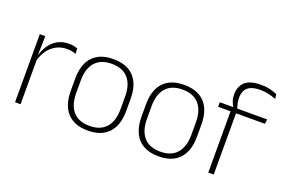

<svg xmlns="http://www.w3.org/2000/svg" viewBox="-91 -977 1914 1290"><g transform="rotate(20 866.0 -332.0)"><path d="M112.5 -305 99.5 -334 110 -337.5Q126.5 -409.5 171.5 -451.5Q216.5 -493.5 284.5 -493.5Q304 -493.5 319 -490.2Q334 -487 344.5 -483L347 -444Q334.5 -449.5 318 -452.5Q301.5 -455.5 282 -455.5Q222.5 -455.5 177.5 -417.5Q132.5 -379.5 112.5 -305ZM115.5 0H76V-486.5H115L112 -338L115.5 -334.5Z M599.5 12Q502 12 451.8 -43Q401.5 -98 401.5 -201V-286.5Q401.5 -389.5 452 -444Q502.5 -498.5 599.5 -498.5Q696.5 -498.5 747.2 -444Q798 -389.5 798 -286.5V-201Q798 -98 747.2 -43Q696.5 12 599.5 12ZM599.5 -21.5Q676.5 -21.5 717.2 -67.2Q758 -113 758 -199.5V-288Q758 -374 717.5 -419.5Q677 -465 599.5 -465Q522 -465 481.5 -419.5Q441 -374 441 -288V-199.5Q441 -113 481.5 -67.2Q522 -21.5 599.5 -21.5Z M1105.5 12Q1008 12 957.8 -43Q907.5 -98 907.5 -201V-286.5Q907.5 -389.5 958 -444Q1008.5 -498.5 1105.5 -498.5Q1202.5 -498.5 1253.2 -444Q1304 -389.5 1304 -286.5V-201Q1304 -98 1253.2 -43Q1202.5 12 1105.5 12ZM1105.5 -21.5Q1182.5 -21.5 1223.2 -67.2Q1264 -113 1264 -199.5V-288Q1264 -374 1223.5 -419.5Q1183 -465 1105.5 -465Q1028 -465 987.5 -419.5Q947 -374 947 -288V-199.5Q947 -113 987.5 -67.2Q1028 -21.5 1105.5 -21.5Z M1589.5 -675.5Q1626 -675.5 1653.8 -668.8Q1681.5 -662 1706.5 -651.5L1711 -618.5Q1683.5 -628.5 1657.2 -635Q1631 -641.5 1598 -641.5Q1555.5 -641.5 1529.2 -629.8Q1503 -618 1491.5 -596.2Q1480 -574.5 1480 -544V-541.5Q1480 -519.5 1484.8 -500.2Q1489.5 -481 1495 -465.5L1466 -463.5V-469Q1457 -483 1449 -504.8Q1441 -526.5 1441 -552V-554.5Q1441 -610 1476.5 -642.8Q1512 -675.5 1589.5 -675.5ZM1496.5 0H1457.5V-455H1496.5ZM1703 -438H1368.5V-470.5H1472.5H1487.5H1707.5Z"/></g></svg>

Font: Anek Kannada ExtraLight
Style: Regular
Weight: 250
Version: Version 1.003